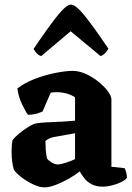

<svg xmlns="http://www.w3.org/2000/svg" viewBox="-20 -806 572 829"><path d="M172 3Q150 3 122 -10.5Q94 -24 71 -42Q48 -60 40 -73Q30 -106 30 -154Q30 -167 31 -179Q32 -191 34 -201Q43 -213 61.5 -228.5Q80 -244 100 -256.5Q120 -269 131 -272Q141 -275 169 -277Q197 -279 228 -280Q240 -280 243.5 -280.5Q247 -281 251 -281Q255 -281 266 -282Q277 -283 304 -285V-386Q287 -397 266.5 -402.5Q246 -408 225 -408Q211 -408 199 -406L164 -325Q157 -321 140.5 -316Q124 -311 101 -310Q90 -325 75 -356Q60 -387 55 -424Q87 -449 132 -466Q177 -483 221 -491.5Q265 -500 294 -500Q321 -500 350 -487Q379 -474 404 -454Q429 -434 445 -413Q461 -392 461 -377V-86L518 -80Q521 -75 524.5 -63.5Q528 -52 528 -38Q519 -27 500.5 -18.5Q482 -10 461.5 -5Q441 0 425 0Q395 0 375.5 -10.5Q356 -21 344 -36.5Q332 -52 324 -66Q306 -51 278 -35Q250 -19 221.5 -8Q193 3 172 3ZM229 -96Q241 -96 264.5 -103.5Q288 -111 304 -119V-231Q296 -229 285 -227Q274 -225 261 -223Q236 -219 213 -214.5Q190 -210 176 -197Q176 -184 177.5 -160.5Q179 -137 183 -122Q189 -113 203 -104.5Q217 -96 229 -96ZM158 -564Q146 -567 137.5 -577Q129 -587 125 -595Q161 -648 192 -691Q223 -734 247 -760Q271 -786 286 -786Q302 -786 326 -760.5Q350 -735 381 -692Q412 -649 448 -596Q444 -588 435.5 -578Q427 -568 414 -564L285 -671Z"/></svg>

Font: Texturina 72pt Black
Style: Regular
Weight: 900
Designer: Guillermo Torres Carreño
Foundry: Omnibus-Type
Version: Version 1.002; ttfautohint (v1.8.3)